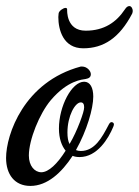

<svg xmlns="http://www.w3.org/2000/svg" viewBox="-59 -588 457 632"><path d="M314 -171C315 -173 316 -177 316 -179C316 -183 312 -186 308 -186C304 -186 301 -182 298 -176C277 -136 253 -91 207 -91C201 -91 196 -92 191 -94C227 -158 248 -231 248 -270C248 -299 238 -319 218 -319C177 -319 135 -238 135 -165C135 -132 144 -108 157 -92C130 -49 101 -21 77 -21C55 -21 36 -42 36 -76C36 -128 71 -214 108 -258C164 -324 212 -326 223 -328C234 -330 240 -334 240 -344C240 -354 228 -369 211 -369H207C20 -319 -39 -145 -39 -68C-39 -14 -11 24 41 24C97 24 144 -20 180 -75C187 -72 195 -71 203 -71C261 -71 298 -132 314 -171ZM163 -152C163 -206 188 -251 207 -251C214 -251 218 -246 218 -235C218 -226 213 -210 204 -186C194 -160 183 -136 170 -114C165 -123 163 -136 163 -152ZM134 -544C134 -540 133 -536 133 -532C133 -490 149 -429 215 -429C282 -429 334 -463 376 -543C377 -546 378 -549 378 -552C378 -560 373 -568 367 -568C362 -568 357 -565 352 -557C324 -515 284 -487 223 -487C158 -487 162 -555 162 -557C162 -560 160 -562 157 -562C149 -562 135 -552 134 -544Z"/></svg>

Font: Mervale Script
Style: Regular
Weight: 400
Designer: Astigmatic (AOETI)
Foundry: Astigmatic (AOETI)
Version: Version 1.000